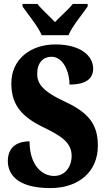

<svg xmlns="http://www.w3.org/2000/svg" viewBox="-20 -951 544 981"><path d="M193 -771H330C348 -816 402 -880 428 -918V-931H352C334 -907 286 -865 261 -838C236 -865 189 -907 171 -931H95V-918C121 -880 175 -816 193 -771ZM237 10C385 10 480 -76 480 -206C480 -304 444 -370 317 -429C193 -486 170 -526 170 -574C170 -632 202 -661 243 -661C302 -661 335 -586 335 -519C425 -519 456 -553 456 -601C456 -661 398 -724 263 -724C136 -724 38 -648 38 -526C38 -432 73 -363 199 -302C290 -258 346 -224 346 -155C346 -100 314 -52 256 -52C197 -52 131 -104 131 -229C75 -229 20 -205 20 -128C20 -70 57 10 237 10Z"/></svg>

Font: Noto Serif Ethiopic ExtraCondensed Black
Style: Regular
Weight: 900
Width: 2
Designer: Monotype Design Team
Foundry: Monotype Imaging Inc.
Version: Version 2.102